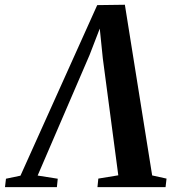

<svg xmlns="http://www.w3.org/2000/svg" viewBox="-68 -768 709 788"><path d="M444.5 -748.5 556.5 -48 615.5 -35 611.5 0H332L335.5 -35L417.5 -48.5L354 -528L337 -694L359.5 -697.5L299.5 -542L86.5 -47.5L169 -34.5L165.5 0H-47.5L-43.5 -34.5L16 -47L331 -747Z"/></svg>

Font: Merriweather 72pt SemiBold
Style: Italic
Weight: 600
Italic angle: -7.8°
Version: Version 2.101